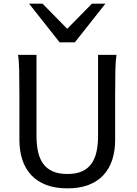

<svg xmlns="http://www.w3.org/2000/svg" viewBox="-20 -1011 743 1043"><path d="M612.8 -712.9Q607.9 -683.6 606.7 -630.1Q605.5 -576.7 605.5 -500.5V-251.5Q605.5 -191.9 589.8 -143.3Q574.2 -94.7 542.2 -60.1Q510.3 -25.4 461.4 -6.6Q412.6 12.2 346.7 12.2Q279.8 12.2 230.7 -6.6Q181.6 -25.4 149.4 -60.1Q117.2 -94.7 101.3 -143.3Q85.4 -191.9 85.4 -251.5V-500.5Q85.4 -572.8 84.2 -628.2Q83 -683.6 78.1 -712.9H178.2V-273.4Q178.2 -225.6 186.5 -187.3Q194.8 -148.9 214.4 -121.8Q233.9 -94.7 266.1 -80.3Q298.3 -65.9 346.7 -65.9Q394 -65.9 425.8 -80.3Q457.5 -94.7 476.8 -121.8Q496.1 -148.9 504.4 -187.3Q512.7 -225.6 512.7 -273.4V-712.9ZM210.9 -991.2 345.2 -854.5 479.5 -991.2H552.7L386.7 -781.2H303.7L137.7 -991.2Z"/></svg>

Font: Andika APac
Style: Regular
Weight: 400
Designer: Victor Gaultney, Annie Olsen, Julie Remington, Don Collingsworth, Eric Hays, Becca Hirsbrunner
Foundry: SIL International
Version: Version 5.000